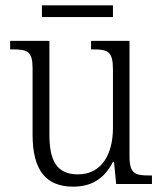

<svg xmlns="http://www.w3.org/2000/svg" viewBox="-20 -689 610 719"><path d="M137 -625H403V-669H137ZM254 10C323 10 371 -20 403 -83H407L415 0H549V-32H537C487 -32 465 -38 465 -103V-536H321V-504H329C384 -504 403 -497 403 -428V-210C403 -112 361 -36 272 -36C189 -36 165 -92 165 -186V-536H18V-504H28C82 -504 102 -497 102 -434V-185C102 -49 154 10 254 10Z"/></svg>

Font: Noto Serif Devanagari SemiCondensed Light
Style: Regular
Weight: 300
Width: 4
Designer: Universal Thirst, Indian Type Foundry and the Monotype Design Team
Foundry: Monotype Imaging Inc.
Version: Version 2.004